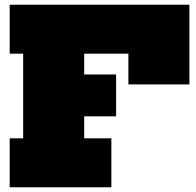

<svg xmlns="http://www.w3.org/2000/svg" viewBox="-20 -792 830 812"><path d="M471 -477V-300H205V-477ZM781 -772V-435H523V-565H336V-207H451V0H21V-207H78V-565H21V-772Z"/></svg>

Font: Hepta Slab Black
Style: Regular
Weight: 900
Designer: Michael LaGattuta
Foundry: Michael LaGattuta
Version: Version 1.102